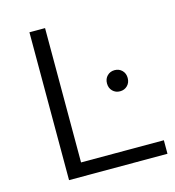

<svg xmlns="http://www.w3.org/2000/svg" viewBox="-105 -789 799 878"><g transform="rotate(-15 294.5 -350.0)"><path d="M114 0V-700H188V-64H580V0ZM410 -346Q396 -360 396 -382Q396 -404 410 -418Q424 -432 445 -432Q466 -432 480 -418Q494 -404 494 -382Q494 -360 480 -346Q466 -332 445 -332Q424 -332 410 -346Z"/></g></svg>

Font: Belfius21
Style: Regular
Weight: 400
Designer: Montserrat's base design by Julieta Ulanovsky, modified by Coast SPRL for Belfius Bank NV.
Foundry: Montserrat's base design by Julieta Ulanovsky, modified by Coast SPRL for Belfius Bank NV.
Version: Version 2.000;FEAKit 1.0